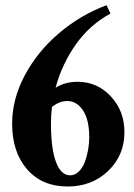

<svg xmlns="http://www.w3.org/2000/svg" viewBox="-20 -695 509 727"><path d="M236.3 11.2Q139.6 11.2 82.8 -53.7Q25.9 -118.7 25.9 -227.5Q25.9 -319.3 73.7 -409.4Q121.6 -499.5 202.9 -568.8Q284.2 -638.2 383.3 -675.3L398.4 -643.6Q320.8 -602.1 267.8 -527.6Q214.8 -453.1 190.4 -362.8Q226.6 -385.3 273.4 -385.3Q348.6 -385.3 399.9 -329.8Q451.2 -274.4 451.2 -194.8Q451.2 -106.9 389.6 -47.9Q328.1 11.2 236.3 11.2ZM172.9 -229Q172.9 -133.3 191.7 -82.3Q210.4 -31.2 246.1 -31.2Q263.7 -31.2 278.1 -45.2Q292.5 -59.1 300.8 -80.8Q309.1 -102.5 313.5 -127Q317.9 -151.4 317.9 -174.8Q317.9 -241.7 294.2 -277.1Q270.5 -312.5 234.4 -312.5Q205.1 -312.5 176.8 -290Q172.9 -257.3 172.9 -229Z"/></svg>

Font: Elstob 8pt
Style: Bold
Weight: 700
Designer: Peter S. Baker
Version: Version 1.015